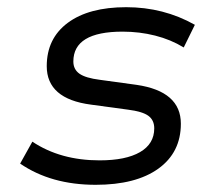

<svg xmlns="http://www.w3.org/2000/svg" viewBox="-20 -502 620 534"><path d="M246 12Q122 12 36 -47L70 -108Q148 -56 257 -56Q330 -56 369.5 -79Q409 -102 409 -145Q409 -168 392.5 -180Q376 -192 336 -197L233 -211Q110 -227 110 -318Q110 -395 168.5 -438.5Q227 -482 331 -482Q435 -482 522 -433L491 -370Q455 -392 411.5 -403Q368 -414 321 -414Q184 -414 184 -331Q184 -309 201 -297Q218 -285 258 -280L360 -266Q483 -248 483 -158Q483 -78 420.5 -33Q358 12 246 12Z"/></svg>

Font: Sometype Mono
Style: Italic
Weight: 400
Italic angle: -12°
Monospace: yes
Designer: Ryoichi Tsunekawa
Foundry: Dharma Type
Version: Version 1.000; ttfautohint (v1.8.3)